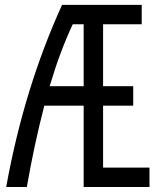

<svg xmlns="http://www.w3.org/2000/svg" viewBox="-20 -752 626 772"><path d="M4.9 0Q76.2 -395.5 229.5 -732.4H549.8V-654.3H394.5V-405.3H515.6V-327.1H394.5V-78.1H581.1V0H316.4V-327.1H158.2Q117.2 -169.4 87.9 0ZM316.4 -405.3V-654.3H272.5Q220.7 -544.4 179.7 -405.3Z"/></svg>

Font: Consola Mono
Style: Book
Weight: 400
Monospace: yes
Version: Version 2.001